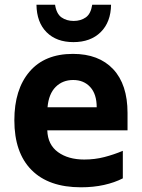

<svg xmlns="http://www.w3.org/2000/svg" viewBox="-20 -786 603 816"><path d="M324 10Q187 10 114 -63.5Q41 -137 41 -275Q41 -406 105.5 -481.5Q170 -557 290 -557Q400 -557 461 -492Q522 -427 522 -306V-232H181Q183 -171 226.5 -139.5Q270 -108 338 -108Q383 -108 423.5 -118.5Q464 -129 502 -145V-28Q467 -10 422 0Q377 10 324 10ZM182 -330H391Q391 -386 363.5 -416Q336 -446 291 -446Q246 -446 216.5 -416.5Q187 -387 182 -330ZM292 -607Q220 -607 178 -649Q136 -691 135 -766H214Q220 -727 241.5 -712Q263 -697 293 -697Q323 -697 344.5 -712Q366 -727 372 -766H452Q451 -692 408 -649.5Q365 -607 292 -607Z"/></svg>

Font: Noto Sans Mono SemiCondensed
Style: Bold
Weight: 700
Width: 4
Designer: Monotype Design Team
Foundry: Monotype Imaging Inc.
Version: Version 2.014